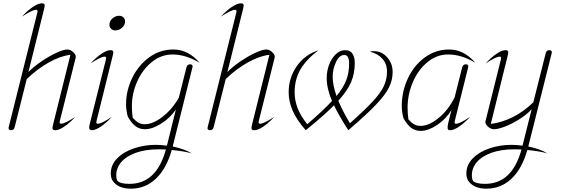

<svg xmlns="http://www.w3.org/2000/svg" viewBox="-20 -778 3387 1156"><path d="M32 -11 205 -703Q206 -706 206 -711Q206 -719 197 -719Q175 -719 112 -678Q145 -714 177.5 -736Q210 -758 232 -758Q241 -758 245 -755Q249 -752 249 -745Q249 -738 244 -718L151 -344Q183 -377 229.5 -408.5Q276 -440 319.5 -460Q363 -480 385 -480Q405 -480 422 -463Q439 -446 436 -432L340 -49Q339 -46 339 -42Q339 -33 348 -33Q370 -33 433 -74Q400 -38 367.5 -16Q335 6 313 6Q304 6 300 3Q296 0 296 -7Q296 -14 301 -34L404 -448Q343 -441 273 -401.5Q203 -362 141 -302L68 -11Q66 -3 60 1.5Q54 6 46 6Q38 6 34 1.5Q30 -3 32 -11Z M639 -629Q639 -651 657 -667Q675 -683 697 -683Q713 -683 723 -673.5Q733 -664 733 -649Q733 -627 715 -611Q697 -595 675 -595Q659 -595 649 -604.5Q639 -614 639 -629ZM517 -9Q517 -19 521 -34L618 -421Q619 -424 619 -429Q619 -437 610 -437Q588 -437 525 -396Q558 -432 590.5 -454Q623 -476 645 -476Q654 -476 658 -473Q662 -470 662 -463Q662 -456 657 -436L561 -49Q560 -46 560 -41Q560 -33 569 -33Q591 -33 653 -74Q621 -39 588 -16.5Q555 6 533 6Q517 6 517 -9Z M1139 -374 1020 103V104Q1095 120 1135 146Q1095 133 1014 125Q982 238 918.5 298Q855 358 768 358Q688 358 656 307Q647 289 647 266Q647 214 686.5 174.5Q726 135 788.5 114.5Q851 94 918 94Q948 94 985 99L1039 -119Q1005 -68 951 -34Q897 0 853 0Q818 0 793.5 -20Q769 -40 749 -77Q739 -114 739 -150Q739 -232 776 -308.5Q813 -385 878 -432.5Q943 -480 1024 -480Q1113 -480 1182 -400Q1098 -450 1019 -450Q950 -450 893.5 -404Q837 -358 805.5 -286Q774 -214 774 -139Q774 -104 779 -69Q797 -49 813.5 -39.5Q830 -30 852 -30Q901 -30 959.5 -75.5Q1018 -121 1057 -191L1103 -374Q1105 -382 1111 -386.5Q1117 -391 1125 -391Q1133 -391 1137 -386.5Q1141 -382 1139 -374ZM979 122Q964 121 936 121Q857 121 799 141.5Q741 162 710.5 197.5Q680 233 680 277Q680 299 687 311Q705 329 759 329Q841 329 895.5 277.5Q950 226 979 122Z M1230 -11 1403 -703Q1404 -706 1404 -711Q1404 -719 1395 -719Q1373 -719 1310 -678Q1343 -714 1375.5 -736Q1408 -758 1430 -758Q1439 -758 1443 -755Q1447 -752 1447 -745Q1447 -738 1442 -718L1349 -344Q1381 -377 1427.5 -408.5Q1474 -440 1517.5 -460Q1561 -480 1583 -480Q1603 -480 1620 -463Q1637 -446 1634 -432L1538 -49Q1537 -46 1537 -42Q1537 -33 1546 -33Q1568 -33 1631 -74Q1598 -38 1565.5 -16Q1533 6 1511 6Q1502 6 1498 3Q1494 0 1494 -7Q1494 -14 1499 -34L1602 -448Q1541 -441 1471 -401.5Q1401 -362 1339 -302L1266 -11Q1264 -3 1258 1.5Q1252 6 1244 6Q1236 6 1232 1.5Q1228 -3 1230 -11Z M2232 -470Q2279 -470 2311.5 -432.5Q2344 -395 2344 -345Q2344 -295 2321.5 -250.5Q2299 -206 2243 -147Q2187 -88 2077 6Q2017 -88 1991 -144Q1931 -83 1821 6Q1765 -57 1741.5 -113Q1718 -169 1718 -222Q1718 -309 1766.5 -379Q1815 -449 1897 -475Q1825 -421 1789.5 -361Q1754 -301 1754 -222Q1754 -173 1772 -126.5Q1790 -80 1830 -30Q1925 -112 1979 -170Q1947 -245 1947 -308Q1947 -350 1961.5 -388.5Q1976 -427 2001.5 -451.5Q2027 -476 2059 -476Q2088 -476 2102 -455Q2116 -434 2116 -398Q2116 -336 2094 -284Q2072 -232 2017 -171Q2044 -107 2087 -36Q2178 -117 2225 -168Q2272 -219 2291 -259.5Q2310 -300 2310 -347Q2310 -393 2282.5 -424Q2255 -455 2207 -467Q2219 -470 2232 -470ZM2006 -200Q2048 -251 2065 -296Q2082 -341 2082 -396Q2082 -447 2053 -447Q2023 -447 2003 -404.5Q1983 -362 1983 -316Q1983 -266 2006 -200Z M2717 -41Q2717 -33 2726 -33Q2737 -33 2756.5 -42.5Q2776 -52 2810 -74Q2777 -38 2744.5 -16Q2712 6 2690 6Q2682 6 2678.5 2.5Q2675 -1 2675 -9Q2675 -18 2678 -34L2698 -115Q2664 -60 2611 -25Q2558 10 2513 10Q2478 10 2453.5 -10Q2429 -30 2409 -67Q2399 -104 2399 -140Q2399 -227 2435.5 -305.5Q2472 -384 2537.5 -432Q2603 -480 2684 -480Q2773 -480 2842 -400Q2758 -450 2679 -450Q2609 -450 2553 -403.5Q2497 -357 2465.5 -283Q2434 -209 2434 -129Q2434 -94 2439 -59Q2457 -39 2473.5 -29.5Q2490 -20 2512 -20Q2562 -20 2620 -67Q2678 -114 2717 -191L2763 -374Q2765 -382 2771 -386.5Q2777 -391 2785 -391Q2793 -391 2797 -386.5Q2801 -382 2799 -374L2718 -49Q2717 -46 2717 -41Z M3161 103V104Q3236 120 3276 146Q3236 133 3155 125Q3123 238 3059.5 298Q2996 358 2909 358Q2829 358 2797 307Q2788 289 2788 266Q2788 214 2827.5 174.5Q2867 135 2929.5 114.5Q2992 94 3059 94Q3089 94 3126 99L3181 -120Q3150 -87 3106 -59.5Q3062 -32 3020.5 -16Q2979 0 2954 0Q2934 0 2916.5 -17Q2899 -34 2903 -48L2996 -421Q2997 -424 2997 -429Q2997 -437 2988 -437Q2966 -437 2904 -396Q2937 -432 2969 -454Q3001 -476 3023 -476Q3032 -476 3036 -473Q3040 -470 3040 -463Q3040 -456 3035 -436L2935 -32Q3001 -40 3066.5 -72.5Q3132 -105 3191 -162L3266 -459Q3271 -476 3288 -476Q3296 -476 3300 -471Q3304 -466 3302 -459ZM3120 122Q3105 121 3077 121Q2998 121 2940 141.5Q2882 162 2851.5 197.5Q2821 233 2821 277Q2821 299 2828 311Q2846 329 2900 329Q2982 329 3036.5 277.5Q3091 226 3120 122Z"/></svg>

Font: Srisakdi
Style: Regular
Weight: 400
Designer: Cadson Demak Co.,Ltd.
Foundry: Cadson Demak Co.,Ltd.
Version: Version 1.000